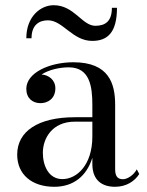

<svg xmlns="http://www.w3.org/2000/svg" viewBox="-20 -707 563 737"><path d="M164 -629C221.5 -629 258 -550 334 -550C393 -550 429 -582.5 429 -677H409.5C409.5 -625 384 -608 346 -608C295 -608 265 -687 186 -687C137 -687 81 -645 81 -560H101C101 -612 131 -629 164 -629ZM267.5 -257C125.5 -257 46 -202.5 46 -113.5C46 -37.5 102 10 188.5 10C263.5 10 313.5 -33 334.5 -101.5V-77.5C334.5 -12.5 374.5 10 421.5 10C465 10 497 -11.5 514.5 -39L505 -57C493.5 -35 469 -19 452 -19C427 -19 422 -36.5 422 -58.5V-304.5C422 -385.5 399 -468 261.5 -468C170.5 -468 81 -428 81 -366C81 -330 105 -311 135.5 -311C163 -311 192.5 -328 192.5 -368C192.5 -400.5 166.5 -419.5 139.5 -421C167.5 -439.5 209 -448.5 244 -448.5C324 -448.5 334.5 -376.5 334.5 -304.5V-257ZM219.5 -19.5C167 -19.5 144.5 -70.5 144.5 -120.5C144.5 -175 179.5 -240 267.5 -240H334.5V-183C334.5 -73.5 275 -19.5 219.5 -19.5Z"/></svg>

Font: Bodoni* 11
Style: Regular
Weight: 400
Version: Version 2.3